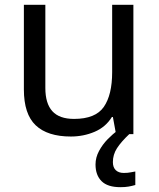

<svg xmlns="http://www.w3.org/2000/svg" viewBox="-20 -556 658 796"><path d="M533 -536V0H461L448 -71H444Q418 -29 372 -9.5Q326 10 274 10Q177 10 128 -36.5Q79 -83 79 -185V-536H168V-191Q168 -127 197 -95Q226 -63 287 -63Q376 -63 410.5 -113Q445 -163 445 -257V-536ZM448 116Q448 138 460 149.5Q472 161 493 161Q510 161 521.5 158.5Q533 156 541 155V211Q527 215 513 217.5Q499 220 479 220Q426 220 401 195Q376 170 376 126Q376 97 390.5 70Q405 43 426.5 21Q448 -1 468 -15L516 0Q482 32 465 58.5Q448 85 448 116Z"/></svg>

Font: Noto Sans Javanese
Style: Regular
Weight: 400
Designer: Monotype Design Team
Foundry: Monotype Imaging Inc.
Version: Version 2.004